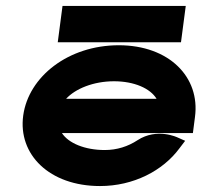

<svg xmlns="http://www.w3.org/2000/svg" viewBox="-20 -614 677 645"><path d="M190 -594 174 -472H588L604 -594ZM628 -167 635 -221C653 -355 548 -462 379 -462C210 -462 76 -357 58 -226C40 -95 146 11 316 11C428 11 527 -40 583 -116L602 -141L577 -152C577 -152 508 -186 442 -143C410 -122 373 -110 332 -110C265 -110 210 -133 188 -167ZM202 -282C233 -316 294 -341 363 -341C431 -341 485 -317 506 -282Z"/></svg>

Font: Charger
Style: HemiRT
Weight: 900
Designer: Jasper
Foundry: Cannot Into Space Fonts
Version: Version 0.99